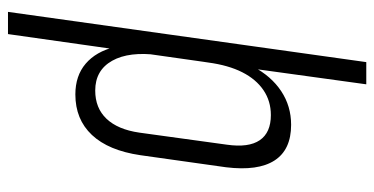

<svg xmlns="http://www.w3.org/2000/svg" viewBox="-254 -526 960 493"><g transform="rotate(90 226.5 -280.0)"><path d="M223 7Q175 7 144 -19.5Q113 -46 101 -94.5Q89 -143 98 -209L116 -334Q126 -401 151 -448.5Q176 -496 214.5 -521.5Q253 -547 301 -547Q365 -547 392.5 -504.5Q420 -462 410 -380L379 -160Q367 -78 327 -35.5Q287 7 223 7ZM140 -740H197L145 -363L68 180H11ZM213 -44Q258 -44 285.5 -73Q313 -102 321 -157L352 -382Q360 -438 340.5 -466.5Q321 -495 276 -495Q240 -495 212 -476Q184 -457 166 -421.5Q148 -386 141 -334L122 -207Q112 -131 136.5 -87.5Q161 -44 213 -44Z"/></g></svg>

Font: Pathway Extreme Condensed Thin
Style: Italic
Weight: 250
Width: 3
Italic angle: -8°
Version: Version 1.001;gftools[0.9.26]